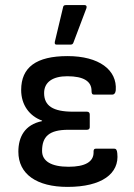

<svg xmlns="http://www.w3.org/2000/svg" viewBox="-20 -721 525 753"><path d="M202 -546H256C262 -546 266 -548 268 -554L319 -689C321 -696 319 -701 312 -701H238C231 -701 228 -698 227 -691L195 -557C194 -550 195 -546 202 -546ZM245 12C379 12 449 -40 440 -120C439 -133 435 -138 428 -138H356C349 -138 346 -133 347 -123C347 -86 313 -67 249 -67C181 -67 145 -89 145 -129C145 -185 172 -212 248 -212H321C328 -212 332 -216 332 -222V-272C332 -279 328 -283 321 -283H266C188 -283 153 -306 153 -356C153 -400 188 -422 244 -422C308 -422 339 -402 339 -365C339 -355 341 -350 348 -350H421C427 -350 433 -355 434 -367C440 -447 368 -501 245 -501C122 -501 63 -457 63 -368C63 -310 95 -266 145 -248V-246C77 -232 52 -184 52 -126C52 -38 124 12 245 12Z"/></svg>

Font: Sofia Sans Cond SemiBold
Style: Regular
Weight: 600
Width: 3
Designer: Botio Nikoltchev, Ani Petrova
Foundry: lettersoup
Version: Version 4.100